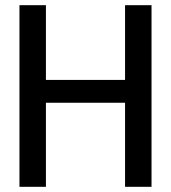

<svg xmlns="http://www.w3.org/2000/svg" viewBox="-20 -720 659 740"><path d="M55 -700H157V-412H462V-700H564V0H462V-324H157V0H55Z"/></svg>

Font: Niramit Medium
Style: Regular
Weight: 500
Designer: Katatrad Aksorn Co.,Ltd.
Foundry: Cadson Demak Co.,Ltd.
Version: Version 1.000; ttfautohint (v1.6)